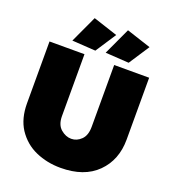

<svg xmlns="http://www.w3.org/2000/svg" viewBox="-166 -1058 1072 1197"><g transform="rotate(20 370.5 -459.0)"><path d="M373 16Q283.5 16 207.5 -17.5Q131.5 -51 84 -122.5Q40 -191 40 -291V-701H272V-291Q272 -233 304.5 -205Q337 -177 374 -177Q411 -177 440 -205.5Q469 -234 469 -291V-701H701V-291Q701 -155 615 -69.5Q529 16 373 16ZM328 -745 172 -755 255 -934 417 -881ZM549 -745 393 -755 476 -934 638 -881Z"/></g></svg>

Font: Argentum Novus Black
Style: Regular
Weight: 900
Designer: Julieta Ulanovsky (font) & Cristiano Sobral (main changes)
Foundry: Julieta Ulanovsky (font) & Cristiano Sobral (main changes)
Version: Version 3.00;November 27, 2020;FontCreator 13.0.0.2655 64-bi